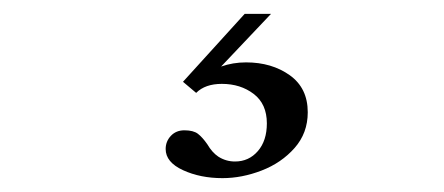

<svg xmlns="http://www.w3.org/2000/svg" viewBox="-20 -40 640 277"><path d="M219 175Q219 164 226.5 156Q234 148 246 148Q259 148 265.5 153Q272 158 279 168Q286 180 295 186Q306 193 319 193Q339 193 352 178Q365 163 365 138Q365 110 346 95.5Q327 81 300 81Q276 81 263 94L244 78L333 -20H371L299 56Q316 50 335 50Q372 50 398 68.5Q424 87 424 122Q424 152 405 173.5Q386 195 357.5 206Q329 217 301 217Q269 217 244 205.5Q219 194 219 175Z"/></svg>

Font: Shippori Mincho SemiBold
Style: Regular
Weight: 600
Designer: FONTDASU
Foundry: FONTDASU / Google Inc. / but / Adobe
Version: Version 3.110; ttfautohint (v1.8.3)